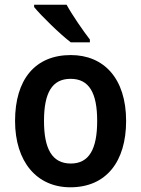

<svg xmlns="http://www.w3.org/2000/svg" viewBox="-20 -786 600 816"><path d="M263 -766H125V-756C155 -719 236 -640 281 -606H362V-618C334 -654 287 -722 263 -766ZM516 -272C516 -453 421 -552 281 -552C129 -552 44 -448 44 -272C44 -99 136 10 279 10C432 10 516 -100 516 -272ZM167 -272C167 -391 201 -451 280 -451C359 -451 393 -391 393 -272C393 -153 359 -91 281 -91C201 -91 167 -154 167 -272Z"/></svg>

Font: Noto Sans Kannada SemiCondensed SemiBold
Style: Regular
Weight: 600
Width: 4
Designer: Jelle Bosma - Monotype Design Team
Foundry: Monotype Imaging Inc.
Version: Version 2.005